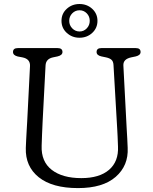

<svg xmlns="http://www.w3.org/2000/svg" viewBox="-20 -946 784 982"><path d="M579.5 -286.5 560.5 -613.5Q559.5 -632 550.2 -640.2Q541 -648.5 522.5 -652.5L498.5 -657.5Q474 -663 474 -680Q474 -700 498 -700H675Q699 -700 699 -680Q699 -663.5 674.5 -657.5L650.5 -652.5Q609.5 -643.5 611 -611.5L628 -287Q629.5 -262.5 630.8 -239Q632 -215.5 633 -190Q637.5 -99 571.8 -41.5Q506 16 379 16Q247.5 16 178.2 -39.5Q109 -95 112 -189.5Q112.5 -205.5 113.8 -230.2Q115 -255 116.5 -280Q118 -305 119 -322.5L133.5 -608.5Q135 -644.5 95 -652.5L71 -657Q46.5 -663 46.5 -680Q46.5 -700 71 -700H275Q299.5 -700 299.5 -680Q299.5 -663.5 274.5 -657.5L250.5 -652.5Q214.5 -644.5 213 -611L198 -324.5Q196 -287 195 -257Q194 -227 193 -200.5Q190 -119.5 244.8 -77.2Q299.5 -35 396 -35Q488.5 -35 537.8 -77.5Q587 -120 583.5 -196.5Q582.5 -228.5 581.5 -248.5Q580.5 -268.5 579.5 -286.5ZM386.5 -753Q348.5 -753 321.5 -777.8Q294.5 -802.5 294.5 -839.5Q294.5 -876.5 321.5 -901Q348.5 -925.5 386.5 -925.5Q425 -925.5 451.8 -900.8Q478.5 -876 478.5 -839.5Q478.5 -802.5 451.8 -777.8Q425 -753 386.5 -753ZM387 -893.5Q365 -893.5 349.5 -877.8Q334 -862 334 -839.5Q334 -817 349.5 -801Q365 -785 387 -785Q408.5 -785 423.8 -801Q439 -817 439 -839.5Q439 -862 423.8 -877.8Q408.5 -893.5 387 -893.5Z"/></svg>

Font: Fraunces 9pt SuperSoft Light
Style: Regular
Weight: 300
Version: Version 1.000;[b76b70a41]